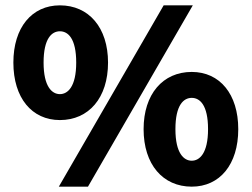

<svg xmlns="http://www.w3.org/2000/svg" viewBox="-20 -686 941 718"><path d="M384 -452C384 -583 312 -666 204 -666C99 -666 30 -583 30 -452C30 -320 99 -237 204 -237C312 -237 384 -320 384 -452ZM143 -452C143 -543 174 -569 204 -569C234 -569 265 -543 265 -452C265 -361 233 -334 204 -334C175 -334 143 -361 143 -452ZM701 -666H592L200 12H309ZM871 -203C871 -334 802 -417 697 -417C589 -417 517 -334 517 -203C517 -71 589 12 697 12C802 12 871 -71 871 -203ZM636 -203C636 -294 667 -320 697 -320C727 -320 758 -294 758 -203C758 -112 726 -85 697 -85C668 -85 636 -112 636 -203Z"/></svg>

Font: Falling Sky
Style: Bd+
Weight: 400
Designer: Paul D. Hunt
Foundry: Adobe Systems Incorporated
Version: Version 1.02